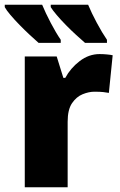

<svg xmlns="http://www.w3.org/2000/svg" viewBox="-42 -786 503 806"><path d="M376 -559Q391 -559 407 -557.5Q423 -556 431 -554L415 -396Q405 -398 391.5 -399.5Q378 -401 354 -401Q331 -401 305 -390.5Q279 -380 260.5 -353Q242 -326 242 -275V0H62V-549H196L224 -459H232Q254 -500 292.5 -529.5Q331 -559 376 -559ZM328 -766Q342 -732 364.5 -690Q387 -648 407 -619V-606H315Q299 -620 277.5 -639.5Q256 -659 234.5 -681Q213 -703 196 -723Q179 -743 171 -756V-766ZM135 -766Q149 -732 171 -690Q193 -648 213 -619V-606H120Q104 -620 83 -639.5Q62 -659 40.5 -681Q19 -703 2 -723Q-15 -743 -22 -756V-766Z"/></svg>

Font: Noto Sans Disp ExtBd
Style: Regular
Weight: 800
Designer: Monotype Design Team
Foundry: Monotype Imaging Inc.
Version: Version 2.000;GOOG;noto-source:20170915:90ef993387c0; ttfaut